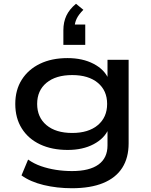

<svg xmlns="http://www.w3.org/2000/svg" viewBox="-20 -809 799 1018"><path d="M361 189Q282 189 211.5 172Q141 155 94 121L129 37Q160 59 197.5 72Q235 85 276.5 91.5Q318 98 362 98Q454 98 502 63.5Q550 29 550 -38V-126H556Q534 -75 476.5 -44.5Q419 -14 339 -14Q255 -14 192.5 -43.5Q130 -73 95.5 -128Q61 -183 61 -258Q61 -332 95.5 -386.5Q130 -441 192 -471Q254 -501 338 -501Q418 -501 476.5 -470.5Q535 -440 557 -387H550V-492H662V-49Q662 28 628 81Q594 134 527 161.5Q460 189 361 189ZM363 -104Q449 -104 498.5 -145.5Q548 -187 548 -258Q548 -329 498.5 -370Q449 -411 363 -411Q276 -411 226.5 -370Q177 -329 177 -258Q177 -187 226.5 -145.5Q276 -104 363 -104ZM316 -571V-649Q316 -692 332 -726Q348 -760 383 -789L422 -757Q397 -732 386.5 -710Q376 -688 375 -662L354 -679H432V-571Z"/></svg>

Font: Nunito Sans 10pt Expanded SemiBold
Style: Regular
Weight: 600
Width: 7
Designer: Vernon Adams
Foundry: Vernon Adams
Version: Version 3.101;gftools[0.9.27]